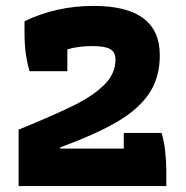

<svg xmlns="http://www.w3.org/2000/svg" viewBox="-20 -630 631 650"><path d="M43 -191Q165 -241 230.5 -273.5Q296 -306 333.5 -343.5Q371 -381 371 -428Q371 -453 353.5 -463.5Q336 -474 294 -474Q245 -474 208 -463V-389H80Q63 -446 63 -517V-558Q170 -610 297 -610Q521 -610 521 -443Q521 -368 485.5 -314.5Q450 -261 378 -218.5Q306 -176 184 -131V-127H399V-180H527Q535 -154 539 -119.5Q543 -85 543 -54V0H43Z"/></svg>

Font: Athiti
Style: Bold
Weight: 700
Designer: CadsonDemak Team
Foundry: CadsonDemak
Version: Version 1.033